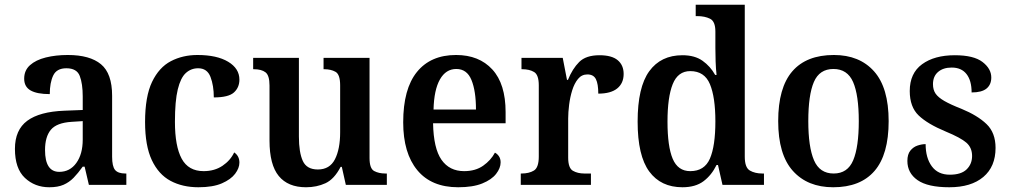

<svg xmlns="http://www.w3.org/2000/svg" viewBox="-20 -780 4256 810"><path d="M188 10Q127 10 85 -29.5Q43 -69 43 -152Q43 -232 95 -270.5Q147 -309 252 -313L329 -316V-373Q329 -427 316.5 -459.5Q304 -492 260 -492Q219 -492 204.5 -461.5Q190 -431 190 -383Q136 -383 109 -398.5Q82 -414 82 -448Q82 -483 106.5 -505Q131 -527 173 -537.5Q215 -548 266 -548Q359 -548 406 -509Q453 -470 453 -376V-119Q453 -78 465.5 -63Q478 -48 509 -48H513V0H355L337 -77H329Q309 -49 290.5 -30Q272 -11 248 -0.5Q224 10 188 10ZM230 -55Q275 -55 302 -92.5Q329 -130 329 -191V-269L282 -266Q219 -262 194.5 -232.5Q170 -203 170 -147Q170 -55 230 -55Z M817 10Q750 10 699.5 -17Q649 -44 620.5 -104.5Q592 -165 592 -265Q592 -373 621.5 -434.5Q651 -496 701 -522Q751 -548 813 -548Q895 -548 942.5 -519.5Q990 -491 990 -444Q990 -411 967 -390Q944 -369 882 -369Q882 -419 868 -455.5Q854 -492 816 -492Q786 -492 764 -472Q742 -452 730 -403Q718 -354 718 -266Q718 -163 746.5 -110.5Q775 -58 839 -58Q885 -58 918.5 -80.5Q952 -103 968 -137Q990 -122 990 -94Q990 -71 972 -47Q954 -23 916 -6.5Q878 10 817 10Z M1271 10Q1195 10 1156 -37.5Q1117 -85 1117 -187V-419Q1117 -462 1100 -475Q1083 -488 1051 -488H1048V-536H1241V-204Q1241 -137 1257.5 -101Q1274 -65 1321 -65Q1371 -65 1393 -108Q1415 -151 1415 -222V-420Q1415 -466 1395.5 -477Q1376 -488 1348 -488H1345V-536H1539V-113Q1539 -69 1558.5 -58.5Q1578 -48 1606 -48H1612V0H1439L1422 -76H1417Q1390 -24 1353 -7Q1316 10 1271 10Z M1913 10Q1800 10 1740.5 -62Q1681 -134 1681 -264Q1681 -405 1739 -476.5Q1797 -548 1904 -548Q2001 -548 2057 -487Q2113 -426 2113 -307V-260H1807Q1809 -154 1842.5 -106Q1876 -58 1938 -58Q1986 -58 2018.5 -81Q2051 -104 2068 -136Q2078 -131 2085 -120.5Q2092 -110 2092 -95Q2092 -71 2073 -46.5Q2054 -22 2014.5 -6Q1975 10 1913 10ZM1988 -318Q1988 -396 1969 -442.5Q1950 -489 1905 -489Q1861 -489 1836 -445Q1811 -401 1809 -318Z M2177 0V-48H2180Q2212 -48 2232.5 -60.5Q2253 -73 2253 -120V-420Q2253 -464 2233.5 -476Q2214 -488 2183 -488H2180V-536H2354L2372 -443H2376Q2395 -490 2423.5 -518.5Q2452 -547 2509 -547Q2561 -547 2586 -526Q2611 -505 2611 -468Q2611 -429 2584 -407Q2557 -385 2504 -385Q2504 -426 2494 -446Q2484 -466 2458 -466Q2434 -466 2418.5 -447Q2403 -428 2394 -399Q2385 -370 2381 -338Q2377 -306 2377 -280V-115Q2377 -71 2397 -59.5Q2417 -48 2445 -48H2473V0Z M2859 10Q2768 10 2719 -56.5Q2670 -123 2670 -267Q2670 -412 2719 -479.5Q2768 -547 2859 -547Q2911 -547 2944 -523.5Q2977 -500 2997 -464H3003Q3000 -490 2999 -521Q2998 -552 2998 -578V-647Q2998 -690 2975.5 -701Q2953 -712 2922 -712H2915V-760H3122V-119Q3122 -73 3143.5 -60.5Q3165 -48 3196 -48H3203V0H3028L3009 -84H3003Q2982 -41 2948 -15.5Q2914 10 2859 10ZM2892 -58Q2952 -58 2975 -111Q2998 -164 2998 -268Q2998 -370 2975 -425Q2952 -480 2892 -480Q2840 -480 2818 -425Q2796 -370 2796 -267Q2796 -162 2818 -110Q2840 -58 2892 -58Z M3495 10Q3387 10 3325 -59Q3263 -128 3263 -269Q3263 -410 3322.5 -479Q3382 -548 3498 -548Q3606 -548 3667.5 -479Q3729 -410 3729 -269Q3729 -128 3669.5 -59Q3610 10 3495 10ZM3497 -48Q3556 -48 3579.5 -104Q3603 -160 3603 -269Q3603 -379 3579 -434Q3555 -489 3496 -489Q3437 -489 3413.5 -434Q3390 -379 3390 -269Q3390 -160 3414 -104Q3438 -48 3497 -48Z M3985 10Q3894 10 3851 -20Q3808 -50 3808 -101Q3808 -129 3820.5 -144.5Q3833 -160 3851 -166Q3869 -172 3885 -172Q3885 -114 3911 -78.5Q3937 -43 3987 -43Q4035 -43 4058 -65.5Q4081 -88 4081 -122Q4081 -157 4057 -178Q4033 -199 3970 -225Q3893 -257 3855.5 -293Q3818 -329 3818 -396Q3818 -471 3870 -509Q3922 -547 4008 -547Q4088 -547 4125 -518.5Q4162 -490 4162 -453Q4162 -423 4142 -406.5Q4122 -390 4079 -390Q4079 -440 4057.5 -467.5Q4036 -495 3995 -495Q3959 -495 3937.5 -476.5Q3916 -458 3916 -425Q3916 -401 3927 -385Q3938 -369 3964 -354Q3990 -339 4036 -321Q4104 -293 4142 -256.5Q4180 -220 4180 -156Q4180 -77 4128.5 -33.5Q4077 10 3985 10Z"/></svg>

Font: Noto Serif SemiCondensed SemiBold
Style: Regular
Weight: 600
Width: 4
Designer: Monotype Design Team
Foundry: Monotype Imaging Inc.
Version: Version 2.013; ttfautohint (v1.8.4.7-5d5b)